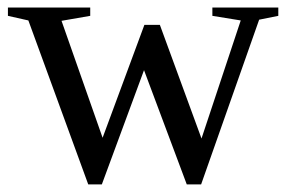

<svg xmlns="http://www.w3.org/2000/svg" viewBox="-20 -479 762 509"><path d="M513.2 9.8H475.1L361.8 -293L250 9.8H213.9L55.2 -424.8L1 -437V-459H219.2V-437L143.1 -423.8L252 -113.8L362.8 -413.1H403.8L514.2 -111.8L618.2 -424.8L543 -437V-459H717.8V-437L667 -426.8Z"/></svg>

Font: Tinos
Style: Regular
Weight: 400
Designer: Steve Matteson
Foundry: Monotype Imaging Inc.
Version: Version 1.23